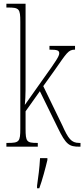

<svg xmlns="http://www.w3.org/2000/svg" viewBox="-20 -780 448 1021"><path d="M14 0H181V-20H178C122 -20 116 -26 116 -96V-188L192 -295L287 -101C331 -10 348 0 402 0H408V-20H401C359 -20 343 -43 311 -114L210 -322L268 -403C336 -500 343 -516 379 -516V-536H243V-516C285 -516 295 -512 295 -496C295 -481 277 -454 211 -362L112 -222C117 -266 116 -336 116 -373V-760H14V-740H21C82 -740 88 -734 88 -664V-96C88 -26 82 -20 21 -20H14ZM177 208V221H189C204 181 222 113 232 71V61H193C190 114 184 159 177 208Z"/></svg>

Font: Noto Serif Armenian ExtraCondensed Thin
Style: Regular
Weight: 100
Width: 2
Designer: Monotype Design Team
Foundry: Monotype Imaging Inc.
Version: Version 2.008